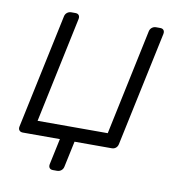

<svg xmlns="http://www.w3.org/2000/svg" viewBox="-75 -588 727 787"><g transform="rotate(10 288.5 -195.0)"><path d="M197 130Q187 130 182.5 124Q178 118 180 108L203 0H49Q39 0 34 -6Q29 -12 31 -22L132 -498Q134 -508 141.5 -514Q149 -520 159 -520H176Q186 -520 190.5 -514Q195 -508 193 -498L100 -58H392L485 -498Q487 -508 494.5 -514Q502 -520 512 -520H529Q539 -520 543.5 -514Q548 -508 546 -498L445 -22Q443 -12 436 -6Q429 0 419 0H264L241 108Q239 118 231.5 124Q224 130 214 130Z"/></g></svg>

Font: Rubik Light Light
Style: Italic
Weight: 300
Italic angle: -12°
Version: Version 2.104